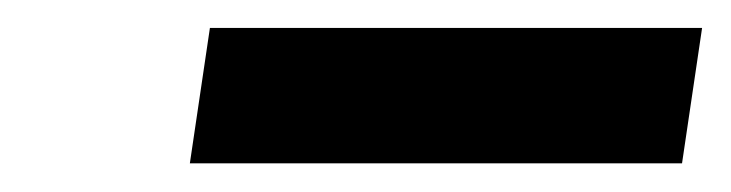

<svg xmlns="http://www.w3.org/2000/svg" viewBox="-20 -698 510 134"><path d="M126.5 -678.5H470L456 -584H112.5Z"/></svg>

Font: Karla
Style: Bold Italic
Weight: 700
Italic angle: -8°
Designer: Jonathan Pinhorn
Version: Version 2.004;gftools[0.9.33]